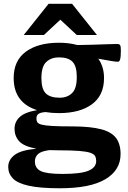

<svg xmlns="http://www.w3.org/2000/svg" viewBox="-20 -752 670 1004"><path d="M288.5 -160.5Q250.5 -160.5 217.5 -166Q191.5 -164 181 -156.2Q170.5 -148.5 170.5 -132Q170.5 -120.5 175.2 -112.8Q180 -105 197.8 -100.2Q215.5 -95.5 254.5 -93.2Q293.5 -91 362.5 -91Q454 -90.5 508.5 -76.2Q563 -62 586.8 -30.5Q610.5 1 610.5 53.5Q610.5 138 531 185.2Q451.5 232.5 292.5 232.5Q189 232.5 130 219.2Q71 206 47 180.8Q23 155.5 23 120.5Q23 84 56 58.5Q89 33 170.5 25.5Q104.5 13.5 80.2 -13.5Q56 -40.5 56 -78.5Q56 -115 83.2 -140.2Q110.5 -165.5 174 -176Q51.5 -215 51.5 -344Q51.5 -435 115.2 -481.8Q179 -528.5 288.5 -528.5Q341.5 -528.5 384.5 -516.5Q425 -517 466.8 -518.2Q508.5 -519.5 542.5 -520.8Q576.5 -522 593 -522Q605 -522 608.5 -515Q612 -508 612 -487Q612 -455 608.2 -442Q604.5 -429 597 -429Q587.5 -429 565.2 -432.5Q543 -436 494 -445Q524 -402.5 524 -344Q524 -253 460.8 -206.8Q397.5 -160.5 288.5 -160.5ZM292.5 -241Q331.5 -241 356.5 -264.8Q381.5 -288.5 381.5 -349.5Q381.5 -406 359.2 -429Q337 -452 288 -452Q248 -452 222.2 -428.2Q196.5 -404.5 196.5 -343.5Q196.5 -287 219.2 -264Q242 -241 292.5 -241ZM162.5 92Q162.5 127.5 193.2 142.5Q224 157.5 306.5 157.5Q403.5 157.5 443.2 140.5Q483 123.5 483 90Q483 75.5 477.5 64.8Q472 54 453 47.2Q434 40.5 394.2 37.2Q354.5 34 286.5 34Q261 34 238.5 33Q195.5 38.5 179 53.5Q162.5 68.5 162.5 92ZM104 -569 234 -732H357L487 -569H381.5L295.5 -649L209.5 -569Z"/></svg>

Font: Newsreader Caption SemiBold
Style: Regular
Weight: 600
Designer: Hugues Gentile
Foundry: Production Type
Version: Version 1.001